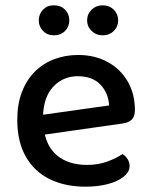

<svg xmlns="http://www.w3.org/2000/svg" viewBox="-20 -689 567 723"><path d="M112 -177 107 -252 391 -292Q388 -339 358 -370.5Q328 -402 273 -402Q217 -402 180 -362Q143 -322 142 -248L144 -210Q152 -139 195 -103.5Q238 -68 308 -68Q350 -68 385 -81Q420 -94 441 -109Q453 -102 460.5 -90Q468 -78 468 -64Q468 -42 446 -24Q424 -6 386.5 4Q349 14 302 14Q225 14 167 -14.5Q109 -43 77 -99.5Q45 -156 45 -238Q45 -297 62.5 -342.5Q80 -388 111 -419Q142 -450 184 -466Q226 -482 274 -482Q337 -482 385.5 -455.5Q434 -429 461 -382Q488 -335 488 -275Q488 -250 476 -238.5Q464 -227 442 -224ZM241 -612Q241 -589 225 -572.5Q209 -556 182 -556Q158 -556 142 -572.5Q126 -589 126 -612Q126 -636 142 -652.5Q158 -669 182 -669Q209 -669 225 -652.5Q241 -636 241 -612ZM425 -612Q425 -589 408.5 -572.5Q392 -556 366 -556Q342 -556 325 -572.5Q308 -589 308 -612Q308 -636 325 -652.5Q342 -669 366 -669Q392 -669 408.5 -652.5Q425 -636 425 -612Z"/></svg>

Font: Baloo Bhaijaan 2 Medium
Style: Regular
Weight: 500
Designer: Sanskriti Dholi, Noopur Datye and Ek Type
Foundry: Ek Type
Version: Version 1.701